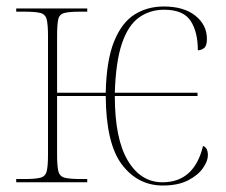

<svg xmlns="http://www.w3.org/2000/svg" viewBox="-20 -562 696 592"><path d="M482 10Q405 10 356 -54.5Q307 -119 306 -266H156V-85Q156 -50 160 -34Q164 -18 179.5 -14Q195 -10 230 -10H249V0H30V-10H55Q89 -10 104.5 -14Q120 -18 124 -34Q128 -50 128 -85V-451Q128 -486 124 -502Q120 -518 104.5 -522Q89 -526 55 -526H30V-536H249V-526H227Q194 -526 178.5 -522Q163 -518 159.5 -502Q156 -486 156 -451V-276H306Q308 -375 331.5 -433.5Q355 -492 394.5 -517Q434 -542 485 -542Q547 -542 582.5 -513.5Q618 -485 618 -442Q618 -421 609.5 -414Q601 -407 590 -407Q590 -464 567.5 -498Q545 -532 486 -532Q442 -532 408.5 -508Q375 -484 356 -428Q337 -372 334 -276H589V-266H334Q334 -134 374 -67Q414 0 481 0Q579 0 606 -112Q621 -107 621 -83Q621 -66 606 -44Q591 -22 560 -6Q529 10 482 10Z"/></svg>

Font: Noto Serif Display SemiCondensed Thin
Style: Regular
Weight: 100
Width: 4
Designer: Monotype Design Team
Foundry: Monotype Imaging Inc.
Version: Version 2.009